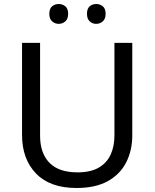

<svg xmlns="http://www.w3.org/2000/svg" viewBox="-20 -928 771 958"><path d="M640 -252Q640 -178 610 -118.5Q580 -59 518.5 -24.5Q457 10 362 10Q229 10 159.5 -62.5Q90 -135 90 -254V-714H180V-251Q180 -164 226.5 -116Q273 -68 367 -68Q432 -68 472.5 -91.5Q513 -115 532 -156.5Q551 -198 551 -252V-714H640ZM226 -859Q226 -885 240 -896.5Q254 -908 273 -908Q292 -908 306 -896.5Q320 -885 320 -859Q320 -834 306 -821.5Q292 -809 273 -809Q254 -809 240 -821.5Q226 -834 226 -859ZM414 -859Q414 -885 427.5 -896.5Q441 -908 460 -908Q479 -908 493 -896.5Q507 -885 507 -859Q507 -834 493 -821.5Q479 -809 460 -809Q441 -809 427.5 -821.5Q414 -834 414 -859Z"/></svg>

Font: Noto Sans Devanagari
Style: Regular
Weight: 400
Designer: Jelle Bosma - Monotype Design Team
Foundry: Monotype Imaging Inc.
Version: Version 2.003